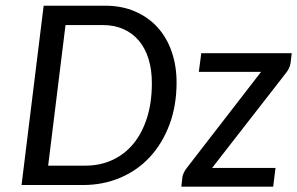

<svg xmlns="http://www.w3.org/2000/svg" viewBox="-20 -662 1064 687"><path d="M57.1 0ZM611.8 -366.7Q611.8 -284.7 586.7 -217Q561.5 -149.4 517.1 -101.1Q472.7 -52.7 411.1 -26.4Q349.6 0 277.3 0H57.1L136.2 -641.6H356.4Q415.5 -641.6 462.6 -621.3Q509.8 -601.1 543 -564.9Q576.2 -528.8 594 -478Q611.8 -427.2 611.8 -366.7ZM523.4 -364.7Q523.4 -412.6 511.5 -451.2Q499.5 -489.7 476.8 -516.6Q454.1 -543.5 421.6 -557.9Q389.2 -572.3 348.1 -572.3H214.4L152.3 -69.3H285.6Q338.4 -69.3 382.3 -89.6Q426.3 -109.9 457.5 -147.9Q488.8 -186 506.1 -240.7Q523.4 -295.4 523.4 -364.7ZM1019.5 -435.5Q1018.1 -426.3 1013.9 -417.7Q1009.8 -409.2 1004.4 -402.3L738.8 -61H965.8L957.5 5.9H628.9L632.8 -29.8Q633.8 -35.6 637.9 -44.4Q642.1 -53.2 647.9 -60.5L914.1 -404.8H691.4L700.2 -471.7H1023.9Z"/></svg>

Font: Carlito
Style: Italic
Weight: 400
Italic angle: -7°
Designer: Lukasz Dziedzic
Foundry: tyPoland Lukasz Dziedzic
Version: Version 1.104